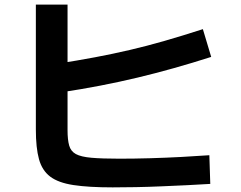

<svg xmlns="http://www.w3.org/2000/svg" viewBox="-20 -778 1040 830"><path d="M467 32Q363 32 297.5 22Q232 12 197 -14.5Q162 -41 148.5 -90Q135 -139 135 -218V-758H272V-215Q272 -174 279 -149Q286 -124 308 -112Q330 -100 375.5 -96Q421 -92 496 -92Q560 -92 629 -94Q698 -96 764 -99.5Q830 -103 885 -107L889 17Q844 20 789.5 22.5Q735 25 678 27.5Q621 30 566.5 31Q512 32 467 32ZM224 -502Q314 -516 391 -530.5Q468 -545 541 -562Q614 -579 690.5 -601Q767 -623 857 -652L893 -532Q731 -480 574.5 -442.5Q418 -405 245 -379Z"/></svg>

Font: M PLUS 2 Thin
Style: Bold
Weight: 700
Version: Version 1.001